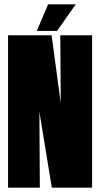

<svg xmlns="http://www.w3.org/2000/svg" viewBox="-20 -862 460 882"><path d="M149 -720H242L328 -842H201ZM163 0 161 -348 218 0H403V-700H257L259 -389L217 -700H17V0Z"/></svg>

Font: Queering Heavy
Style: Bold
Weight: 900
Designer: Adam Naccarato
Foundry: adamnac
Version: Version 2.000;hotconv 1.0.109;makeotfexe 2.5.65596